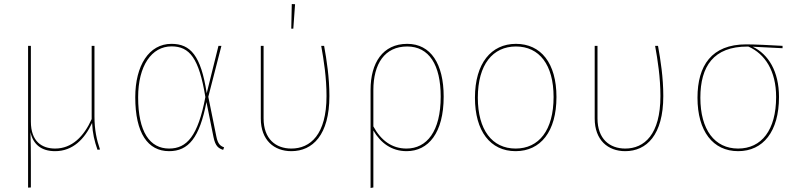

<svg xmlns="http://www.w3.org/2000/svg" viewBox="-20 -748 4005 962"><path d="M481.1 1.1C464.3 -47.6 453.3 -97 453.3 -166V-518.3H439.3V-151.4C400.6 -64.6 340.6 -3.7 256.1 -3.7C190.1 -3.7 134.7 -39 134.7 -138.7V-518.3H120.7V192.1L134.7 191.3V61.3C134.7 14.6 134.3 -25 132.6 -85.9C145.8 -24.6 187 9.4 256.1 9.4C345.1 9.4 404 -51.7 441.4 -132C444 -77.7 453.5 -40.7 468.4 2.4Z M838.9 -528.3C726.3 -528.3 657.7 -419.4 657.7 -260.7C657.7 -80.7 720.8 9.4 827.3 9.4C924.3 9.4 979.8 -57.6 1014.4 -236.7L1049.8 -60.8C1059.3 -14.1 1075.6 -4.7 1098.1 2.9L1102.8 -9.8C1084.6 -16.6 1071.4 -25.4 1063.8 -65.1L1023.7 -263L1089.4 -518.3H1074.6L1015.7 -281.1C986.6 -470.4 934.3 -528.3 838.9 -528.3ZM839.3 -515.6C930.3 -515.6 977.3 -456 1009 -261.7C971.9 -66.3 916.4 -3.7 827.3 -3.7C730.9 -3.7 672.1 -86.7 672.1 -260.7C672.1 -418.6 739.9 -515.6 839.3 -515.6Z M1441.9 -727.7 1439.4 -604.3H1449.6L1458.4 -726.9ZM1603.9 -518.3H1589.4C1602.4 -446.3 1616 -359.4 1616 -266.7C1616 -73.7 1534.9 -3.7 1439.7 -3.7C1361.6 -3.7 1300.7 -51.7 1300.7 -154.7V-518.3H1286.7V-154.3C1286.7 -45.6 1353.3 9.4 1439.7 9.4C1546.6 9.4 1630.4 -71.9 1630.4 -266.7C1630.4 -359.9 1616.9 -446.3 1603.9 -518.3Z M2020.4 -528.3C1897.3 -528.3 1836.7 -432.3 1836.7 -298.1V193.9L1850.7 191.3V-94.2C1886.5 -32.1 1942.2 9.4 2017.1 9.4C2126.4 9.4 2203 -82.1 2203 -264C2203 -427.6 2138.7 -528.3 2020.4 -528.3ZM2016.7 -3.7C1943.2 -3.7 1888.5 -44.8 1850.7 -114.7V-296.4C1850.7 -428.3 1907.7 -515.1 2020 -515.1C2129.6 -515.1 2188.1 -423.1 2188.1 -264C2188.1 -90 2118.6 -3.7 2016.7 -3.7Z M2565 -528.3C2441.4 -528.3 2359.7 -431 2359.7 -258.4C2359.7 -91 2436.8 9.4 2563.4 9.4C2688.6 9.4 2768.1 -89 2768.1 -262C2768.1 -432 2690 -528.3 2565 -528.3ZM2565 -515.1C2682.1 -515.1 2753.7 -423.7 2753.7 -262C2753.7 -95.6 2680.3 -3.7 2563.4 -3.7C2445.6 -3.7 2374.1 -97.6 2374.1 -258.4C2374.1 -425.3 2449.7 -515.1 2565 -515.1Z M3276.9 -518.3H3262.4C3275.4 -446.3 3289 -359.4 3289 -266.7C3289 -73.7 3207.9 -3.7 3112.7 -3.7C3034.6 -3.7 2973.7 -51.7 2973.7 -154.7V-518.3H2959.7V-154.3C2959.7 -45.6 3026.3 9.4 3112.7 9.4C3219.6 9.4 3303.4 -71.8 3303.4 -266.7C3303.4 -359.8 3289.9 -446.3 3276.9 -518.3Z M3900.9 -518.3C3841.7 -521.7 3760.6 -525.7 3718.7 -525.7C3545 -525.7 3474.7 -418.8 3474.7 -258.4C3474.7 -91 3551.9 9.4 3678.4 9.4C3803.6 9.4 3883.1 -89 3883.1 -262C3883.1 -390.9 3829.6 -476.5 3751.3 -513.9L3900.9 -506.4ZM3868.7 -262C3868.7 -96.1 3795.3 -3.7 3678.4 -3.7C3560.6 -3.7 3489.1 -98.1 3489.1 -258.4C3489.1 -415.8 3555.3 -515.1 3725.6 -514.7L3730 -514.6C3812.8 -477.8 3868.7 -393.1 3868.7 -262Z"/></svg>

Font: Fira Sans Hair
Style: Regular
Weight: 100
Designer: bBox Type GmbH & Carrois Corporate GbR & Edenspiekermann AG
Foundry: bBox Type GmbH & Carrois Corporate GbR & Edenspiekermann AG
Version: Version 4.300;PS 004.300;hotconv 1.0.88;makeotf.lib2.5.64775